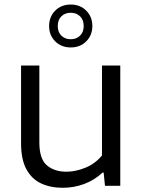

<svg xmlns="http://www.w3.org/2000/svg" viewBox="-20 -838 644 866"><path d="M263 9Q207.5 9 165.2 -10.8Q123 -30.5 99 -74.8Q75 -119 75 -191.5V-542.5H157.5V-195.5Q157.5 -121.5 191.2 -92.5Q225 -63.5 279.5 -63.5Q320 -63.5 364 -81Q408 -98.5 440 -136.5V-542.5H522.5V0H453.5L447.5 -59.5H442.5Q406 -25.5 359.8 -8.2Q313.5 9 263 9ZM299 -624Q256.5 -624 229 -651.5Q201.5 -679 201.5 -720.5Q201.5 -762.5 229 -790Q256.5 -817.5 299 -817.5Q341.5 -817.5 369 -790Q396.5 -762.5 396.5 -720.5Q396.5 -679 369 -651.5Q341.5 -624 299 -624ZM299 -661Q324.5 -661 341 -677Q357.5 -693 357.5 -720.5Q357.5 -748.5 341 -764.5Q324.5 -780.5 299 -780.5Q273.5 -780.5 257 -764.5Q240.5 -748.5 240.5 -720.5Q240.5 -693 257 -677Q273.5 -661 299 -661Z"/></svg>

Font: Encode Sans SemiExpanded SemiExpanded
Style: Regular
Weight: 400
Width: 6
Designer: Multiple Designers
Foundry: Impallari Type
Version: Version 3.000; ttfautohint (v1.8.3) -l 8 -r 50 -G 200 -x 14 